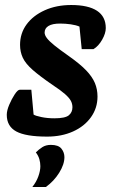

<svg xmlns="http://www.w3.org/2000/svg" viewBox="-20 -534 456 766"><path d="M168 11Q83 11 45 -9.5Q7 -30 7 -76Q7 -93 17 -116.5Q27 -140 39 -158Q51 -176 59 -176H105L114 -77Q121 -72 145 -67Q169 -62 197 -62Q240 -62 254.5 -74Q269 -86 269 -106Q269 -120 262.5 -132Q256 -144 239 -159Q222 -174 190 -195Q139 -230 110.5 -255Q82 -280 71 -303.5Q60 -327 60 -355Q60 -401 86 -436.5Q112 -472 158.5 -493Q205 -514 264 -514Q332 -514 367 -491Q402 -468 402 -422Q402 -401 387.5 -375.5Q373 -350 353 -338H306L297 -428Q283 -434 262 -437Q241 -440 220 -440Q189 -440 173.5 -430.5Q158 -421 158 -404Q158 -394 167 -382Q176 -370 197 -353Q218 -336 255 -310Q299 -279 323.5 -253.5Q348 -228 358.5 -203Q369 -178 369 -149Q369 -103 343 -66.5Q317 -30 271.5 -9.5Q226 11 168 11ZM109 212Q125 192 133 169.5Q141 147 141 129Q141 115 137 101Q133 87 123 74Q135 62 149 53Q163 44 183 44Q213 44 225 59Q237 74 237 93Q237 122 216 155.5Q195 189 163 212Z"/></svg>

Font: Faustina Light
Style: Bold Italic
Weight: 700
Italic angle: -8°
Version: Version 1.200